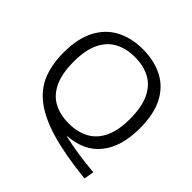

<svg xmlns="http://www.w3.org/2000/svg" viewBox="-214 -944 1254 1254"><g transform="rotate(45 413.5 -316.5)"><path d="M740.5 117.5Q542 97 410.8 58.5Q279.5 20 203 -39Q126.5 -98 94.2 -179.5Q62 -261 62 -367.5Q62 -497.5 106.5 -582.2Q151 -667 230.2 -708.2Q309.5 -749.5 413.5 -749.5Q518 -749.5 597.2 -709.2Q676.5 -669 720.8 -585Q765 -501 765 -370Q765 -199.5 687.2 -103.2Q609.5 -7 458.5 2.5Q525 19.5 601.5 30.8Q678 42 752.5 48ZM413.5 -63.5Q492.5 -63.5 551.5 -94.8Q610.5 -126 643.2 -193Q676 -260 676 -367.5Q676 -477.5 643.2 -545.8Q610.5 -614 551.2 -645.2Q492 -676.5 413.5 -676.5Q335 -676.5 276 -645.5Q217 -614.5 184 -547.5Q151 -480.5 151 -372.5Q151 -262 183.8 -193.8Q216.5 -125.5 275.5 -94.5Q334.5 -63.5 413.5 -63.5Z"/></g></svg>

Font: Encode Sans Expanded Expanded
Style: Regular
Weight: 400
Width: 7
Designer: Multiple Designers
Foundry: Impallari Type
Version: Version 3.000; ttfautohint (v1.8.3) -l 8 -r 50 -G 200 -x 14 